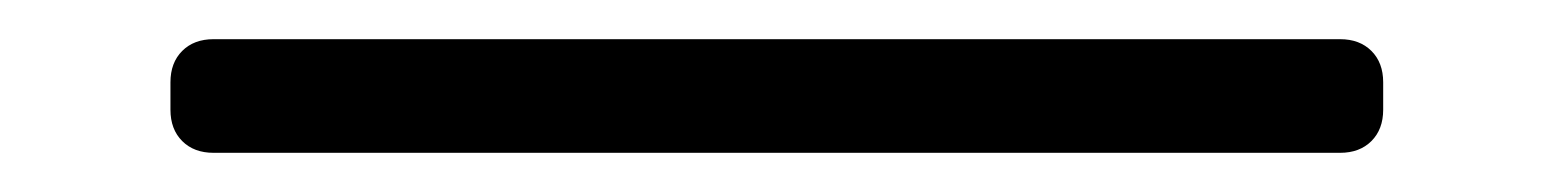

<svg xmlns="http://www.w3.org/2000/svg" viewBox="-20 -50 793 98"><path d="M67 6V-8Q67 -18 73 -24Q79 -30 89 -30H664Q674 -30 680 -24Q686 -18 686 -8V6Q686 16 680 22Q674 28 664 28H89Q79 28 73 22Q67 16 67 6Z"/></svg>

Font: Hezaedrus Light
Style: Regular
Weight: 300
Designer: Hubert & Fischer
Foundry: Hubert & Fischer
Version: Version 1.10;September 3, 2019;FontCreator 11.5.0.2425 64-bi